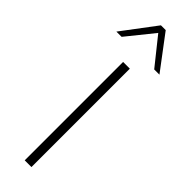

<svg xmlns="http://www.w3.org/2000/svg" viewBox="-305 -907 908 908"><g transform="rotate(45 148.5 -453.5)"><path d="M126 0V-658H171V0ZM255 -737 139 -882 130 -907H162L290 -737ZM2 -737 130 -907H162L154 -882L37 -737Z"/></g></svg>

Font: Ysabeau SC ExtraLight
Style: Regular
Weight: 250
Designer: Christian Thalmann (Catharsis Fonts)
Version: Version 2.001;gftools[0.9.30]; featfreeze: smcp